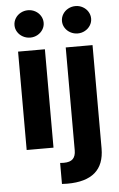

<svg xmlns="http://www.w3.org/2000/svg" viewBox="-62 -789 639 1031"><g transform="rotate(-5 257.5 -274.0)"><path d="M56.6 -530.3H201.2V0H56.6ZM49.8 -672.9Q49.8 -692.9 60.3 -710Q70.8 -727.1 89.1 -737.1Q107.4 -747.1 128.9 -747.1Q149.9 -747.1 168 -737.1Q186 -727.1 196.5 -710Q207 -692.9 207 -672.9Q207 -653.3 196.5 -636.5Q186 -619.6 168 -609.6Q149.9 -599.6 128.9 -599.6Q107.4 -599.6 89.1 -609.6Q70.8 -619.6 60.3 -636.5Q49.8 -653.3 49.8 -672.9ZM458 -530.3V26.4Q458 199.2 258.8 199.2L229.5 198.2V85L249 85.9Q283.2 85.9 298.3 70.6Q313.5 55.2 313.5 24.4V-530.3ZM305.7 -672.9Q305.7 -692.9 316.2 -710Q326.7 -727.1 345 -737.1Q363.3 -747.1 384.8 -747.1Q405.8 -747.1 423.8 -737.1Q441.9 -727.1 452.4 -710Q462.9 -692.9 462.9 -672.9Q462.9 -653.3 452.4 -636.5Q441.9 -619.6 423.8 -609.6Q405.8 -599.6 384.8 -599.6Q363.3 -599.6 345 -609.6Q326.7 -619.6 316.2 -636.5Q305.7 -653.3 305.7 -672.9Z"/></g></svg>

Font: Pretendard JP
Style: Bold
Weight: 700
Designer: Base glyphs from Inter by Rasmus Andersson; Hangeul glyphs from Noto Sans CJK(Source Han Sans) by Jang Soo-young and Kan
Foundry: Kil Hyung-jin
Version: Version 1.309